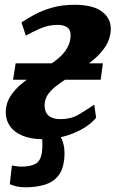

<svg xmlns="http://www.w3.org/2000/svg" viewBox="-20 -586 497 822"><path d="M89.5 216Q68.5 216 51.2 212Q34 208 22 202.5L31 122.5Q40 124.5 52.5 126Q65 127.5 70 127.5Q110.5 127.5 132.8 115Q155 102.5 160 62Q161.5 48.5 161.5 30.2Q161.5 12 159 0L161 -49H210Q232.5 -19.5 246.2 14.5Q260 48.5 255 95.5Q250 142 228.5 168Q207 194 171.5 204.8Q136 215.5 89.5 216ZM164 10Q112 10 75.5 -5.5Q39 -21 20.8 -49Q2.5 -77 5 -114Q7 -147 25.2 -175Q43.5 -203 71.5 -226.5Q99.5 -250 131 -270.5Q162.5 -291 192.5 -309Q235 -335.5 257.5 -365Q280 -394.5 282 -428.5Q283.5 -447.5 277 -458.5Q270.5 -469.5 257.2 -474.5Q244 -479.5 227 -479.5Q188 -479.5 152 -463.8Q116 -448 90.5 -433.5L72 -490Q96.5 -506.5 129 -524Q161.5 -541.5 203.8 -553.5Q246 -565.5 298.5 -565.5Q380.5 -565.5 419.2 -534.5Q458 -503.5 454 -453Q451 -418 432.8 -389Q414.5 -360 386.5 -335.5Q358.5 -311 326.8 -289.8Q295 -268.5 265.5 -249.5Q237 -231 216.2 -214.2Q195.5 -197.5 184.2 -180Q173 -162.5 171 -140Q170 -123.5 175.5 -108.8Q181 -94 196.5 -85Q212 -76 240 -76Q283 -76 315 -94.5Q347 -113 383.5 -138L391.5 -81.5Q365 -51 327 -30.8Q289 -10.5 246.8 -0.2Q204.5 10 164 10ZM36 -244.5 47 -315H420.5L411 -244.5Z"/></svg>

Font: Merriweather 24pt Black
Style: Italic
Weight: 900
Italic angle: -7.8°
Designer: Eben Sorkin
Foundry: Eben Sorkin
Version: Version 2.101